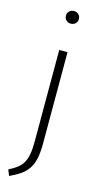

<svg xmlns="http://www.w3.org/2000/svg" viewBox="-142 -787 549 1029"><g transform="rotate(15 132.5 -272.0)"><path d="M133 -744C111 -744 97 -728 97 -709C97 -690 111 -674 133 -674C155 -674 169 -690 169 -709C169 -728 155 -744 133 -744ZM156 -522H110V-13C110 103 81 132 12 167L25 200C114 158 156 122 156 -14Z"/></g></svg>

Font: Fira Sans ExtraLight
Style: Regular
Weight: 200
Designer: bBox Type GmbH & Carrois Corporate GbR & Edenspiekermann AG
Foundry: bBox Type GmbH & Carrois Corporate GbR & Edenspiekermann AG
Version: Version 4.300;PS 004.300;hotconv 1.0.88;makeotf.lib2.5.64775